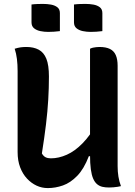

<svg xmlns="http://www.w3.org/2000/svg" viewBox="-20 -950 690 981"><path d="M598 1Q591 3 581 4.5Q571 6 559.5 7Q548 8 537 8Q518 8 503 4.5Q488 1 476 -9Q464 -19 456 -37.5Q448 -56 444 -85.5Q440 -115 440 -158Q440 -280 440 -365Q440 -450 440 -510.5Q440 -571 440 -615.5Q440 -660 440 -701Q448 -705 455.5 -706.5Q463 -708 471.5 -709Q480 -710 488 -710Q521 -710 541.5 -700Q562 -690 571.5 -668.5Q581 -647 581 -614Q581 -550 581 -486Q581 -422 581 -357.5Q581 -293 581 -229Q581 -165 581 -101Q581 -73 585 -48Q589 -23 598 1ZM224 11Q194 11 167 -1.5Q140 -14 118 -37.5Q96 -61 83 -95Q70 -129 70 -173Q70 -241 70 -310.5Q70 -380 70 -450Q70 -520 70 -587Q70 -620 66.5 -648.5Q63 -677 55 -701Q71 -706 84.5 -708Q98 -710 115 -710Q152 -710 178 -696Q204 -682 217 -649.5Q230 -617 230 -559Q230 -501 226.5 -441Q223 -381 215 -314.5Q207 -248 194 -166Q202 -152 213 -146.5Q224 -141 240 -141Q280 -141 321.5 -159.5Q363 -178 402.5 -218.5Q442 -259 476 -321V-152H434Q409 -87 374.5 -51.5Q340 -16 301.5 -2.5Q263 11 224 11ZM141 -927Q155 -929 171.5 -929.5Q188 -930 200 -930Q221 -930 240.5 -926.5Q260 -923 273 -913Q286 -903 286 -883V-791Q272 -789 255.5 -788Q239 -787 226 -787Q206 -787 186.5 -791Q167 -795 154 -805.5Q141 -816 141 -836ZM358 -927Q372 -929 388.5 -929.5Q405 -930 417 -930Q438 -930 457.5 -926.5Q477 -923 490 -913Q503 -903 503 -883V-791Q489 -789 472.5 -788Q456 -787 443 -787Q423 -787 403.5 -791Q384 -795 371 -805.5Q358 -816 358 -836Z"/></svg>

Font: Recursive Casual
Style: Bold
Weight: 700
Version: Version 1.085